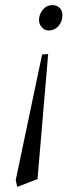

<svg xmlns="http://www.w3.org/2000/svg" viewBox="-20 -482 272 757"><path d="M42 228 146 -267.1 169.9 -269 127.9 224.1 47.9 254.9ZM133.8 -402.8Q133.8 -426.3 149.2 -444.1Q164.6 -461.9 187 -461.9Q203.1 -461.9 214.6 -451.4Q226.1 -440.9 226.1 -421.9Q226.1 -397 210.7 -379.4Q195.3 -361.8 171.9 -361.8Q155.8 -361.8 144.8 -374.5Q133.8 -387.2 133.8 -402.8Z"/></svg>

Font: Dehuti Alt
Style: Italic
Weight: 400
Version: Version 1.2